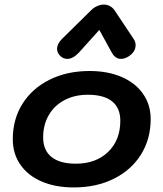

<svg xmlns="http://www.w3.org/2000/svg" viewBox="-20 -811 716 841"><path d="M36 -201Q36 -289 78.5 -356.5Q121 -424 197.5 -462Q274 -500 372 -500Q452 -500 512.5 -474Q573 -448 606.5 -400Q640 -352 640 -290Q640 -202 597.5 -134Q555 -66 478.5 -28Q402 10 303 10Q223 10 162.5 -16Q102 -42 69 -90Q36 -138 36 -201ZM507 -282Q507 -338 471 -367Q435 -396 365 -396Q307 -396 262.5 -372.5Q218 -349 193.5 -306.5Q169 -264 169 -209Q169 -153 205.5 -123.5Q242 -94 312 -94Q400 -94 453.5 -145.5Q507 -197 507 -282ZM230 -597Q230 -619 252 -641L380 -767Q391 -778 406 -784.5Q421 -791 435 -791Q449 -791 461 -784.5Q473 -778 481 -767L565 -641Q574 -628 574 -613Q574 -585 545 -565Q527 -553 510 -553Q485 -553 470 -580L415 -680L325 -580Q299 -553 275 -553Q258 -553 245 -565Q230 -579 230 -597Z"/></svg>

Font: Kodchasan
Style: Bold Italic
Weight: 700
Italic angle: -10°
Version: Version 1.000; ttfautohint (v1.6)